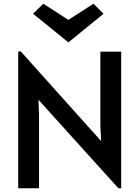

<svg xmlns="http://www.w3.org/2000/svg" viewBox="-20 -1013 750 1033"><path d="M617 0 187 -476 190 -396V0H78V-736H92L524 -254L520 -338V-735H632V0ZM348 -785 158 -939 213 -993 348 -906 483 -993 537 -939Z"/></svg>

Font: Alata
Style: Regular
Weight: 400
Designer: Spyros Zevelakis, Eben Sorkin
Foundry: Spyros Zevelakis
Version: Version 1.005; ttfautohint (v1.8.4.7-5d5b)